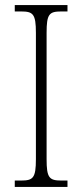

<svg xmlns="http://www.w3.org/2000/svg" viewBox="-20 -734 324 754"><path d="M38 0H245V-25H221C173 -25 163 -36 163 -109V-605C163 -679 173 -689 221 -689H245V-714H38V-689H63C110 -689 121 -679 121 -605V-109C121 -35 110 -25 63 -25H38Z"/></svg>

Font: Noto Serif Hebrew Condensed ExtraLight
Style: Regular
Weight: 200
Width: 3
Designer: Monotype Design Team
Foundry: Monotype Imaging Inc.
Version: Version 2.004